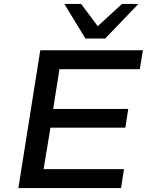

<svg xmlns="http://www.w3.org/2000/svg" viewBox="-20 -962 761 982"><path d="M74 0 186 -705H711L695 -608H284L252 -405H636L621 -309H238L203 -97H614L599 0ZM417 -765 309 -942H395L480 -828L604 -942H688L518 -765Z"/></svg>

Font: Nunito Sans 7pt SemiExpanded SemiBold
Style: Italic
Weight: 600
Width: 6
Italic angle: -9°
Designer: Vernon Adams
Foundry: Vernon Adams
Version: Version 3.101;gftools[0.9.27]